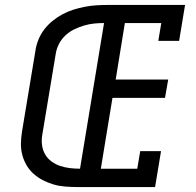

<svg xmlns="http://www.w3.org/2000/svg" viewBox="-20 -755 790 775"><path d="M291 0Q267 0 242.5 -2Q218 -4 196 -10.5Q174 -17 153.5 -27.5Q133 -38 116 -53Q99 -68 87.5 -87.5Q76 -107 70 -129.5Q64 -152 64.5 -176Q65 -200 69 -225L123 -550Q126 -572 135 -594.5Q144 -617 158.5 -636Q173 -655 192 -670.5Q211 -686 232.5 -697.5Q254 -709 276.5 -716Q299 -723 322 -727.5Q345 -732 367.5 -733.5Q390 -735 412 -735H727L703 -590H619L631 -662H484L447 -434H659L646 -360H434L387 -74H534L546 -145H630L606 0ZM303 -74 400 -662Q380 -662 360 -660Q340 -658 319.5 -652Q299 -646 279.5 -636.5Q260 -627 244 -612Q228 -597 218 -577.5Q208 -558 205 -538L151 -213Q147 -191 149.5 -170.5Q152 -150 161.5 -133Q171 -116 187 -104Q203 -92 222 -85.5Q241 -79 261.5 -76.5Q282 -74 303 -74Z"/></svg>

Font: Iosevka Plex Etoile
Style: Italic
Weight: 400
Italic angle: -9°
Designer: Belleve Invis
Foundry: Belleve Invis
Version: Version 25.1.1; ttfautohint (v1.8.4)